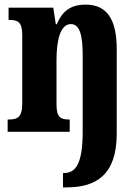

<svg xmlns="http://www.w3.org/2000/svg" viewBox="-20 -569 603 829"><path d="M252 240H268C394 240 484 187 484 8V-356C484 -491 438 -549 350 -549C280 -549 247 -516 225 -464H221L210 -536H17V-483H20C57 -483 76 -474 76 -418V-122C76 -62 55 -53 17 -53H13V0H281V-53H279C242 -53 224 -62 224 -118V-309C224 -391 239 -465 286 -465C325 -465 337 -415 337 -330V0C337 137 307 178 257 178H252Z"/></svg>

Font: Noto Serif Thai ExtraCondensed ExtraBold
Style: Regular
Weight: 800
Width: 2
Designer: Monotype Design Team
Foundry: Monotype Imaging Inc.
Version: Version 2.002